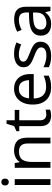

<svg xmlns="http://www.w3.org/2000/svg" viewBox="1027 -1804 787 2881"><g transform="rotate(-90 1420.5 -363.5)"><path d="M130 -737Q150 -737 165.5 -723.5Q181 -710 181 -681Q181 -653 165.5 -639Q150 -625 130 -625Q108 -625 93 -639Q78 -653 78 -681Q78 -710 93 -723.5Q108 -737 130 -737ZM173 -536V0H85V-536Z M601 -546Q697 -546 746 -499.5Q795 -453 795 -349V0H708V-343Q708 -472 588 -472Q499 -472 465 -422Q431 -372 431 -278V0H343V-536H414L427 -463H432Q458 -505 504 -525.5Q550 -546 601 -546Z M1140 -62Q1160 -62 1181 -65.5Q1202 -69 1215 -73V-6Q1201 1 1175 5.5Q1149 10 1125 10Q1083 10 1047.5 -4.5Q1012 -19 990 -55Q968 -91 968 -156V-468H892V-510L969 -545L1004 -659H1056V-536H1211V-468H1056V-158Q1056 -109 1079.5 -85.5Q1103 -62 1140 -62Z M1529 -546Q1598 -546 1647.5 -516Q1697 -486 1723.5 -431.5Q1750 -377 1750 -304V-251H1383Q1385 -160 1429.5 -112.5Q1474 -65 1554 -65Q1605 -65 1644.5 -74.5Q1684 -84 1726 -102V-25Q1685 -7 1645 1.5Q1605 10 1550 10Q1474 10 1415.5 -21Q1357 -52 1324.5 -113.5Q1292 -175 1292 -264Q1292 -352 1321.5 -415Q1351 -478 1404.5 -512Q1458 -546 1529 -546ZM1528 -474Q1465 -474 1428.5 -433.5Q1392 -393 1385 -321H1658Q1657 -389 1626 -431.5Q1595 -474 1528 -474Z M2235 -148Q2235 -70 2177 -30Q2119 10 2021 10Q1965 10 1924.5 1Q1884 -8 1853 -24V-104Q1885 -88 1930.5 -74.5Q1976 -61 2023 -61Q2090 -61 2120 -82.5Q2150 -104 2150 -140Q2150 -160 2139 -176Q2128 -192 2099.5 -208Q2071 -224 2018 -244Q1966 -264 1929 -284Q1892 -304 1872 -332Q1852 -360 1852 -404Q1852 -472 1907.5 -509Q1963 -546 2053 -546Q2102 -546 2144.5 -536.5Q2187 -527 2224 -510L2194 -440Q2160 -454 2123 -464Q2086 -474 2047 -474Q1993 -474 1964.5 -456.5Q1936 -439 1936 -409Q1936 -387 1949 -371.5Q1962 -356 1992.5 -341.5Q2023 -327 2074 -307Q2125 -288 2161 -268Q2197 -248 2216 -219.5Q2235 -191 2235 -148Z M2568 -545Q2666 -545 2713 -502Q2760 -459 2760 -365V0H2696L2679 -76H2675Q2640 -32 2601.5 -11Q2563 10 2495 10Q2422 10 2374 -28.5Q2326 -67 2326 -149Q2326 -229 2389 -272.5Q2452 -316 2583 -320L2674 -323V-355Q2674 -422 2645 -448Q2616 -474 2563 -474Q2521 -474 2483 -461.5Q2445 -449 2412 -433L2385 -499Q2420 -518 2468 -531.5Q2516 -545 2568 -545ZM2594 -259Q2494 -255 2455.5 -227Q2417 -199 2417 -148Q2417 -103 2444.5 -82Q2472 -61 2515 -61Q2583 -61 2628 -98.5Q2673 -136 2673 -214V-262Z"/></g></svg>

Font: Noto Sans Masaram Gondi
Style: Regular
Weight: 400
Designer: Ek Type & Mukund Gokhale
Foundry: Ek Type
Version: Version 1.004; ttfautohint (v1.8.4.7-5d5b)